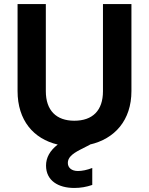

<svg xmlns="http://www.w3.org/2000/svg" viewBox="-20 -718 737 951"><path d="M67 -698V-267C67 -122 146 -30 266 -2C227 28 208 63 208 102C208 177 269 213 348 213C379 213 408 208 437 198V114C411 124 387 129 366 129C335 129 316 113 316 89C316 65 333 46 378 23L425 -1V-2C548 -30 631 -122 631 -267V-698H490V-266C490 -171 439 -120 348 -120C259 -120 207 -171 207 -266V-698Z"/></svg>

Font: Poppins SemiBold
Style: Regular
Weight: 600
Designer: Ninad Kale (Devanagari), Jonny Pinhorn (Latin)
Foundry: Indian Type Foundry
Version: 4.004